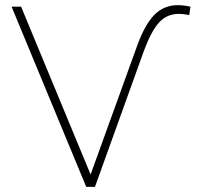

<svg xmlns="http://www.w3.org/2000/svg" viewBox="-20 -726 769 746"><path d="M25 -700H62L332 -48L511 -543Q541 -628 578.5 -667Q616 -706 671 -706Q693 -706 720 -700L715 -667Q696 -672 674 -672Q628 -672 597.5 -638Q567 -604 539 -528L349 0H315Z"/></svg>

Font: Montserrat Alternates ExLight
Style: Regular
Weight: 275
Designer: Julieta Ulanovsky
Foundry: Julieta Ulanovsky
Version: Version 7.200